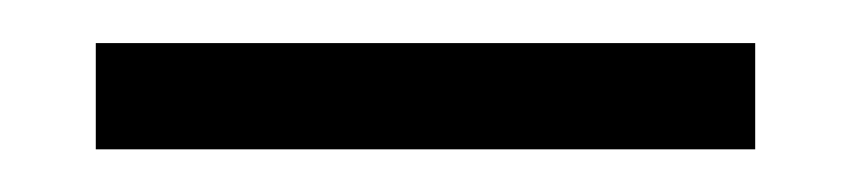

<svg xmlns="http://www.w3.org/2000/svg" viewBox="-20 -70 400 90"><path d="M24.9 -49.8H334V0H24.9Z"/></svg>

Font: Moniqa Black Paragraph
Style: Regular
Weight: 900
Designer: Rajesh Rajput
Foundry: Rajesh Rajput
Version: Version 1.000